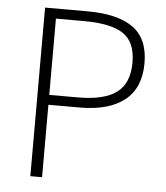

<svg xmlns="http://www.w3.org/2000/svg" viewBox="-49 -703 648 748"><g transform="rotate(5 274.5 -329.5)"><path d="M143.1 -321.8H255.9Q357.9 -321.8 406.7 -358.4Q455.1 -395 455.1 -475.6Q455.1 -555.7 406.7 -587.9Q358.4 -620.1 252 -620.1H143.1ZM97.2 0V-659.2H263.2Q380.9 -659.2 441.4 -616.2Q502 -573.2 502 -476.6Q502 -379.9 440.4 -331.5Q378.9 -283.2 267.1 -283.2H143.1V0Z"/></g></svg>

Font: SourceSansPro-Light
Style: Regular
Weight: 300
Designer: Paul D. Hunt
Foundry: Adobe Systems Incorporated
Version: Version 2.020;PS 2.0;hotconv 1.0.86;makeotf.lib2.5.63406